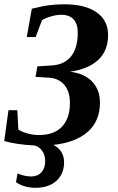

<svg xmlns="http://www.w3.org/2000/svg" viewBox="-30 -682 559 912"><path d="M139.2 210Q85 210 45.9 183.6L53.2 142.1Q87.9 156.2 118.2 156.2Q148.9 156.2 166.7 136.5Q184.6 116.7 184.6 83Q184.6 55.7 171.4 35.9Q158.2 16.1 135.7 9.3Q45.9 4.4 -9.8 -12.2L10.3 -158.7H52.2L57.1 -66.9Q71.3 -56.2 100.1 -48.3Q128.9 -40.5 153.8 -40.5Q227.5 -40.5 264.9 -80.8Q302.2 -121.1 302.2 -192.4Q302.2 -246.1 276.4 -277.8Q250.5 -309.6 202.6 -313L138.7 -316.9L147.5 -366.7L215.3 -371.1Q275.9 -374.5 307.6 -414.3Q339.4 -454.1 339.4 -527.3Q339.4 -567.9 319.8 -589.8Q300.3 -611.8 260.7 -611.8Q238.8 -611.8 211.9 -604Q185.1 -596.2 169.4 -585.9L139.2 -505.9H97.2L121.1 -640.6Q174.8 -653.8 207.5 -657.7Q240.2 -661.6 276.4 -661.6Q374 -661.6 428.7 -623.5Q483.4 -585.4 483.4 -515.6Q483.4 -441.4 436.8 -397.7Q390.1 -354 302.7 -341.3Q371.1 -333 408 -294.2Q444.8 -255.4 444.8 -194.3Q444.8 -107.9 387.7 -56.6Q330.6 -5.4 223.6 6.3Q247.1 17.6 260.7 38.8Q274.4 60.1 274.4 88.9Q274.4 144 237.8 177Q201.2 210 139.2 210Z"/></svg>

Font: Liberation Serif
Style: Bold Italic
Weight: 700
Italic angle: -16.333°
Designer: Steve Matteson
Foundry: Ascender Corporation
Version: Version 2.1.5